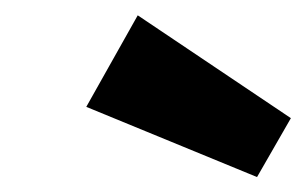

<svg xmlns="http://www.w3.org/2000/svg" viewBox="-20 -857 403 253"><path d="M93.7 -716.2 161.5 -836.8 363.3 -701.3 318.7 -623.7Z"/></svg>

Font: Fira Sans Variable
Style: Italic
Weight: 397
Italic angle: -8°
Designer: Carrois Corporate & Edenspiekermann AG
Foundry: Carrois Corporate GbR & Edenspiekermann AG
Version: Version 4.202